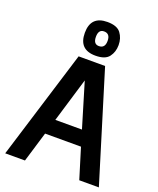

<svg xmlns="http://www.w3.org/2000/svg" viewBox="-176 -1100 995 1206"><g transform="rotate(20 321.0 -497.5)"><path d="M233 -730H410L634 0H503L441 -202H201L140 0H8ZM321 -601 232 -305H410ZM330 -834Q371 -834 371 -883Q371 -932 330 -932Q293 -932 293 -883Q293 -834 330 -834ZM330 -770Q219 -770 219 -882.5Q219 -995 330 -995Q395 -995 420 -961.5Q445 -928 445 -882Q445 -836 420 -803Q395 -770 330 -770Z"/></g></svg>

Font: Sintony
Style: Bold
Weight: 700
Designer: Eduardo Rodriguez Tunni
Foundry: Eduardo Rodriguez Tunni
Version: Version 1.001